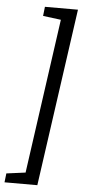

<svg xmlns="http://www.w3.org/2000/svg" viewBox="-122 -737 404 915"><g transform="rotate(5 80.0 -279.0)"><path d="M213 -704 93 146H-64L-59 103L32 91L136 -649L50 -660L55 -704Z"/></g></svg>

Font: Faustina
Style: Italic
Weight: 400
Italic angle: -8°
Designer: Alfonso Garcia
Foundry: http://www.omnibus-type.com
Version: Version 1.200